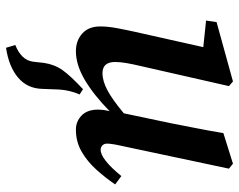

<svg xmlns="http://www.w3.org/2000/svg" viewBox="-96 -438 774 621"><g transform="rotate(90 290.5 -127.0)"><path d="M134 240 125 210Q148 201 162 187Q176 173 179 153L183 117Q188 83 206.5 57Q225 31 268 -9L285 2Q271 34 269 69L267 122Q266 171 230.5 201Q195 231 134 240ZM399 14Q372 14 353 -4.5Q334 -23 334 -58Q334 -65 335 -73.5Q336 -82 339 -95Q286 -43 237.5 -14.5Q189 14 145 14Q111 14 88 -6.5Q65 -27 65 -65Q65 -89 70.5 -118.5Q76 -148 82 -175L132 -398L46 -407L51 -441L243 -494L258 -481L193 -195Q187 -170 183.5 -149.5Q180 -129 180 -113Q180 -72 216 -72Q242 -72 272.5 -88.5Q303 -105 346 -141L378 -293Q386 -335 394.5 -377.5Q403 -420 410 -463L509 -494L525 -481L452 -137Q444 -102 444 -87Q444 -77 450 -71.5Q456 -66 464 -66Q494 -66 549 -133L576 -113Q555 -82 528.5 -52.5Q502 -23 470 -4.5Q438 14 399 14Z"/></g></svg>

Font: Source Serif 4 Semibold
Style: Italic
Weight: 600
Italic angle: -12°
Designer: Frank Grießhammer
Foundry: Adobe
Version: Version 4.005;hotconv 1.1.0;makeotfexe 2.6.0